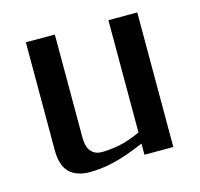

<svg xmlns="http://www.w3.org/2000/svg" viewBox="-77 -542 662 634"><g transform="rotate(-15 254.5 -225.5)"><path d="M344.7 -38.1Q313 -24.4 286.6 -15.4Q260.3 -6.3 237.5 -1Q214.8 4.4 194.8 6.6Q174.8 8.8 156.7 8.8Q110.8 8.8 86.7 -14.9Q62.5 -38.6 62.5 -91.8V-460H161.6V-106.9Q161.6 -95.7 163.8 -84.7Q166 -73.7 171.6 -64.9Q177.2 -56.2 187 -50.5Q196.8 -44.9 212.4 -44.9Q237.3 -44.9 270.3 -51Q303.2 -57.1 344.7 -76.2V-460H443.4V0H344.7Z"/></g></svg>

Font: Federo
Style: Regular
Weight: 400
Designer: Olexa M. Volochay | Cyreal.org
Foundry: Olexa M. Volochay | Cyreal.org
Version: Version 1.000